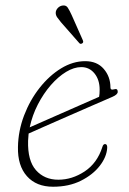

<svg xmlns="http://www.w3.org/2000/svg" viewBox="-20 -684 479 711"><path d="M377 -136.5Q375 -103 349.5 -70Q324 -37 279.8 -14.8Q235.5 7.5 176.5 7.5Q114.5 7.5 79.8 -31.5Q45 -70.5 46.5 -139.5Q47.5 -199.5 69.2 -256.5Q91 -313.5 126.8 -358.8Q162.5 -404 206.2 -430.8Q250 -457.5 295.5 -457.5Q339.5 -457.5 364.2 -428.8Q389 -400 389 -360Q389 -349.5 401.5 -353Q416 -358 416 -344Q416 -334 396.5 -325.5Q366.5 -312.5 321.5 -293Q276.5 -273.5 228.8 -252.5Q181 -231.5 142.2 -214.5Q103.5 -197.5 86 -189.5Q84.5 -176 84 -162.5Q82 -89 113.2 -53.8Q144.5 -18.5 196 -18.5Q247 -18.5 293.5 -49.2Q340 -80 359 -139.5Q362 -150.5 369 -150.5Q377.5 -150.5 377 -136.5ZM281 -435.5Q254 -435.5 224.8 -417.8Q195.5 -400 168.2 -368.8Q141 -337.5 120.2 -297.2Q99.5 -257 90 -212.5Q108.5 -220.5 140 -234.5Q171.5 -248.5 208.8 -264.8Q246 -281 282.5 -297.2Q319 -313.5 347 -325.5Q349 -335 349 -352Q349 -388.5 330 -412Q311 -435.5 281 -435.5ZM245.5 -628 286.5 -535.5Q290.5 -527 284.5 -523.5Q278.5 -519.5 274 -524L205.5 -602Q197.5 -611.5 191.5 -620.2Q185.5 -629 186.5 -639Q187.5 -647.5 194.5 -654.8Q201.5 -662 211.5 -663.5Q224.5 -665.5 231 -655.5Q237.5 -645.5 245.5 -628Z"/></svg>

Font: Fraunces 9pt Soft Thin
Style: Italic
Weight: 100
Italic angle: -16°
Version: Version 1.000;[b76b70a41]